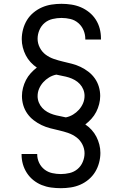

<svg xmlns="http://www.w3.org/2000/svg" viewBox="-20 -843 640 1006"><path d="M299 143Q273 143 247.5 139.5Q222 136 198.5 126.5Q175 117 155 101Q135 85 121 63.5Q107 42 100 17.5Q93 -7 93 -33Q93 -34 93 -34.5Q93 -35 93 -36H175Q175 -35 175 -34.5Q175 -34 175 -34Q175 -11 185 10Q195 31 213 45Q231 59 253.5 64Q276 69 299 69Q322 69 345 63.5Q368 58 386 43Q404 28 413.5 5.5Q423 -17 423 -40Q423 -64 411.5 -86.5Q400 -109 380.5 -123.5Q361 -138 338 -146Q315 -154 291 -159.5Q267 -165 243.5 -171Q220 -177 198 -187.5Q176 -198 156.5 -213Q137 -228 123 -248Q109 -268 102 -291.5Q95 -315 95 -340Q95 -361 100.5 -382.5Q106 -404 116 -423.5Q126 -443 141 -459.5Q156 -476 173 -489Q155 -501 140 -517.5Q125 -534 115 -553.5Q105 -573 99.5 -594.5Q94 -616 94 -638Q94 -664 101 -690Q108 -716 121.5 -738Q135 -760 155.5 -777Q176 -794 200 -804.5Q224 -815 250 -819Q276 -823 302 -823Q328 -823 354 -819Q380 -815 403.5 -805Q427 -795 447.5 -778.5Q468 -762 482 -740Q496 -718 502.5 -693Q509 -668 509 -642Q509 -640 509 -638.5Q509 -637 509 -636H427Q427 -637 427 -638Q427 -639 427 -639Q427 -663 417.5 -685Q408 -707 390 -722.5Q372 -738 349 -743.5Q326 -749 302 -749Q279 -749 255.5 -743.5Q232 -738 214 -723Q196 -708 186.5 -685.5Q177 -663 177 -640Q177 -616 188.5 -593.5Q200 -571 219.5 -556.5Q239 -542 262.5 -534Q286 -526 309.5 -520.5Q333 -515 356.5 -509Q380 -503 402 -492.5Q424 -482 443.5 -467Q463 -452 477 -432Q491 -412 498 -388.5Q505 -365 505 -340Q505 -319 499.5 -297.5Q494 -276 484 -256.5Q474 -237 459 -220.5Q444 -204 427 -191Q445 -179 460 -162.5Q475 -146 485 -126.5Q495 -107 500.5 -85.5Q506 -64 506 -42Q506 -16 499 10Q492 36 478.5 58Q465 80 445 97Q425 114 401 124.5Q377 135 351 139Q325 143 299 143ZM325 -228Q345 -232 362.5 -242.5Q380 -253 393.5 -268Q407 -283 415 -301.5Q423 -320 423 -341Q423 -358 416.5 -374Q410 -390 398.5 -402.5Q387 -415 372 -423.5Q357 -432 341 -437Q325 -442 308 -445Q291 -448 275 -452Q255 -448 237.5 -437.5Q220 -427 206.5 -412Q193 -397 185 -378.5Q177 -360 177 -339Q177 -322 183.5 -306Q190 -290 201.5 -277.5Q213 -265 228 -256.5Q243 -248 259 -243Q275 -238 292 -235Q309 -232 325 -228Z"/></svg>

Font: Iosevka Curly Slab Extended
Style: Regular
Weight: 400
Width: 7
Monospace: yes
Designer: Belleve Invis
Foundry: Belleve Invis
Version: Version 11.1.0; ttfautohint (v1.8.3)